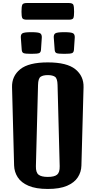

<svg xmlns="http://www.w3.org/2000/svg" viewBox="-20 -1243 632 1269"><path d="M295.9 5.9Q217.3 5.9 168.5 -15.1Q119.6 -36.1 97.2 -71.3Q74.7 -106.4 73.2 -148.9L59.6 -666.5Q57.6 -739.7 113.5 -785.2Q169.4 -830.6 295.9 -830.6Q422.4 -830.6 478.3 -785.2Q534.2 -739.7 532.2 -666.5L518.1 -148.9Q517.1 -106.4 494.4 -71.3Q471.7 -36.1 423.3 -15.1Q375 5.9 295.9 5.9ZM295.9 -73.7Q339.4 -73.7 357.4 -88.6Q375.5 -103.5 374.5 -144.5L360.4 -681.6Q359.4 -724.6 343.3 -735.6Q327.1 -746.6 295.9 -746.6Q264.6 -746.6 248.5 -735.6Q232.4 -724.6 231.4 -681.6L217.3 -144.5Q216.3 -103.5 234.6 -88.6Q252.9 -73.7 295.9 -73.7ZM404.8 -887.2Q363.8 -887.2 353 -892.1Q342.3 -897 341.3 -915L335.4 -994.6Q334 -1015.6 346.2 -1022.9Q358.4 -1030.3 404.8 -1030.3Q451.2 -1030.3 463.1 -1022.9Q475.1 -1015.6 474.1 -994.6L468.8 -915Q467.8 -897 456.8 -892.1Q445.8 -887.2 404.8 -887.2ZM187 -887.2Q146 -887.2 135.3 -892.1Q124.5 -897 123.5 -915L117.7 -994.6Q116.2 -1015.6 128.4 -1022.9Q140.6 -1030.3 187 -1030.3Q233.4 -1030.3 245.4 -1022.9Q257.3 -1015.6 256.3 -994.6L251 -915Q250 -897 239 -892.1Q228 -887.2 187 -887.2ZM157.2 -1112.8Q131.8 -1112.8 127 -1124.3Q122.1 -1135.7 122.1 -1165.5Q122.1 -1198.7 127 -1210.9Q131.8 -1223.1 157.2 -1223.1H434.6Q460.4 -1223.1 465.1 -1210.7Q469.7 -1198.2 469.7 -1165Q469.7 -1135.3 465.1 -1124Q460.4 -1112.8 434.6 -1112.8Z"/></svg>

Font: Denk One
Style: Regular
Weight: 400
Designer: Irina Smirnova, Eben Sorkin
Foundry: Sorkin Type Co.f
Version: Version 1.004; ttfautohint (v1.8.4.7-5d5b);gftools[0.9.23]